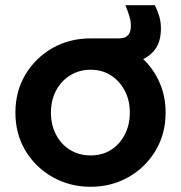

<svg xmlns="http://www.w3.org/2000/svg" viewBox="-20 -703 692 735"><path d="M327 12Q406 12 471 -24.5Q536 -61 575 -125.5Q614 -190 614 -272Q614 -334 591 -386.5Q568 -439 528 -477Q560 -492 578 -520.5Q596 -549 596 -594Q596 -620 589.5 -641Q583 -662 573 -683H460Q468 -664 474.5 -643.5Q481 -623 481 -606Q481 -581 472 -570.5Q463 -560 452 -558Q441 -556 433 -556H327Q246 -556 181 -519Q116 -482 77.5 -418Q39 -354 39 -272Q39 -190 77.5 -126Q116 -62 181.5 -25Q247 12 327 12ZM327 -108Q283 -108 248.5 -129Q214 -150 194.5 -187.5Q175 -225 175 -272Q175 -319 194.5 -356Q214 -393 248.5 -414.5Q283 -436 327 -436Q371 -436 404.5 -414.5Q438 -393 457.5 -356Q477 -319 477 -272Q477 -225 457.5 -187.5Q438 -150 404.5 -129Q371 -108 327 -108Z"/></svg>

Font: Plus Jakarta Sans
Style: Bold
Weight: 700
Designer: Gumpita Rahayu
Foundry: Tokotype
Version: Version 2.004; ttfautohint (v1.8.3)